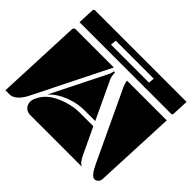

<svg xmlns="http://www.w3.org/2000/svg" viewBox="-144 -817 993 993"><g transform="rotate(45 352.5 -320.0)"><path d="M0 -10 20 -475Q21 -490 35 -490H313L109 -81Q77 -16 35 -10ZM409 -490H700L680 -40Q679 -27 670.5 -18.5Q662 -10 650 -10Q629 -10 600 -71L421 -451Q412 -470 409 -490ZM132 -59Q132 -73 139 -87L143 -95Q167 -144 230 -172Q293 -200 356 -200H453L520 -58Q539 -17 560 -10H177Q156 -12 144 -26Q132 -40 132 -59ZM169 -148 312 -434Q327 -464 327 -476H336Q336 -449 344 -432L441 -226H361Q311 -226 258 -206Q205 -186 169 -148ZM22 -530 26 -620Q26 -630 36 -630H705L701 -540Q701 -530 691 -530ZM219 -563H497L500 -595H222Z"/></g></svg>

Font: PrimecolorB
Style: Medium
Weight: 500
Designer: gluk
Foundry: gluk
Version: Version 0.672